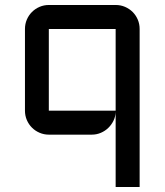

<svg xmlns="http://www.w3.org/2000/svg" viewBox="-20 -540 660 770"><path d="M80.1 -423.8Q80.1 -443.8 87.6 -461.4Q95.2 -479 108.2 -491.9Q121.1 -504.9 138.7 -512.5Q156.2 -520 175.8 -520H443.8Q463.9 -520 481.4 -512.5Q499 -504.9 512 -491.9Q524.9 -479 532.5 -461.4Q540 -443.8 540 -423.8V210H443.8V-91.8Q443.4 -72.8 435.3 -56.2Q427.2 -39.6 414.3 -27.1Q401.4 -14.6 384.3 -7.3Q367.2 0 348.1 0H175.8Q156.2 0 138.7 -7.6Q121.1 -15.1 108.2 -28.1Q95.2 -41 87.6 -58.6Q80.1 -76.2 80.1 -96.2ZM443.8 -96.2V-423.8H175.8V-96.2Z"/></svg>

Font: Aldrich [RUS by Daymarius]
Style: Regular
Weight: 400
Designer: Matthew Desmond
Foundry: Matthew Desmond
Version: Version 1.002 August 24, 2018